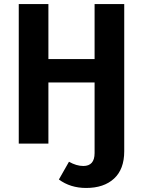

<svg xmlns="http://www.w3.org/2000/svg" viewBox="-20 -712 709 952"><path d="M449 -692H596V38Q596 127 545.5 173.5Q495 220 407 220Q329 220 272 178L322 90Q359 111 393 111Q449 111 449 47V-303H220V0H73V-692H220V-419H449Z"/></svg>

Font: Fira Sans SemiBold
Style: Regular
Weight: 600
Designer: bBox Type GmbH & Carrois Corporate GbR & Edenspiekermann AG
Foundry: bBox Type GmbH & Carrois Corporate GbR & Edenspiekermann AG
Version: Version 4.301;PS 004.301;hotconv 1.0.88;makeotf.lib2.5.64775